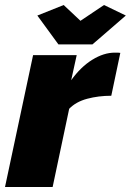

<svg xmlns="http://www.w3.org/2000/svg" viewBox="-36 -746 522 766"><path d="M96 -526H270L248 -426Q286 -479 332 -507.5Q378 -536 422 -536Q440 -536 444 -535L408 -364Q357 -364 312 -352Q267 -340 240 -312L174 0H-16ZM113 -684 218 -726 285 -663 379 -726 466 -684 333 -569H197Z"/></svg>

Font: Raleway Black
Style: Italic
Weight: 900
Italic angle: -12°
Designer: Matt McInerney, Pablo Impallari, Rodrigo Fuenzalida
Foundry: Matt McInerney, Pablo Impallari, Rodrigo Fuenzalida
Version: Version 4.101;RELEASE